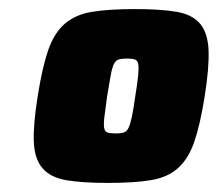

<svg xmlns="http://www.w3.org/2000/svg" viewBox="-20 -716 486 423"><path d="M218 -313Q161 -313 126 -319Q91 -325 73.5 -345.5Q56 -366 54.5 -403.5Q53 -441 63 -504Q73 -567 86 -605Q99 -643 122.5 -663.5Q146 -684 183 -690Q220 -696 277 -696Q334 -696 369 -690Q404 -684 421 -663.5Q438 -643 439.5 -605Q441 -567 431 -504Q421 -441 408 -403.5Q395 -366 372 -345.5Q349 -325 312 -319Q275 -313 218 -313ZM235 -422Q246 -422 252.5 -424Q259 -426 263 -434Q267 -442 270.5 -458.5Q274 -475 278 -504Q283 -534 284.5 -550.5Q286 -567 284.5 -575Q283 -583 277 -585Q271 -587 260 -587Q248 -587 241.5 -585Q235 -583 231 -575Q227 -567 224 -550.5Q221 -534 216 -504Q212 -475 210 -458.5Q208 -442 209.5 -434Q211 -426 217 -424Q223 -422 235 -422Z"/></svg>

Font: Azeri Sans Black
Style: Italic
Weight: 900
Designer: Hector Gatti & Omnibus-Type (original fonts) / Cristiano Sobral (main changes and remastering)
Foundry: Omnibus-Type
Version: Version 0.07;August 21, 2020;FontCreator 13.0.0.2681 64-bit;